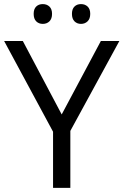

<svg xmlns="http://www.w3.org/2000/svg" viewBox="-20 -913 600 933"><path d="M143.6 -845.5Q143.6 -869.1 155.8 -881.1Q168 -893.1 187.7 -893.1Q207.5 -893.1 220.2 -881.1Q232.9 -869.1 232.9 -845.5Q232.9 -821.8 220.2 -809.3Q207.5 -796.9 188 -796.9Q168.5 -796.9 156 -809.3Q143.6 -821.8 143.6 -845.5ZM341.8 -881.1Q354 -893.1 373.5 -893.1Q393.1 -893.1 405.8 -881.1Q418.5 -869.1 418.5 -845.5Q418.5 -821.8 405.5 -809.3Q392.6 -796.9 373.5 -796.9Q354.5 -796.9 342 -809.3Q329.6 -821.8 329.6 -845.5Q329.6 -869.1 341.8 -881.1ZM321.8 0H237.8V-272.9L0 -713.9H90.8L279.8 -356.9L470.2 -713.9H560.1L321.8 -276.9Z"/></svg>

Font: Open Sans Hebrew
Style: Regular
Weight: 400
Foundry: Ascender Corporation, Yanek Iontef
Version: Version 2.001;PS 002.001;hotconv 1.0.70;makeotf.lib2.5.58329